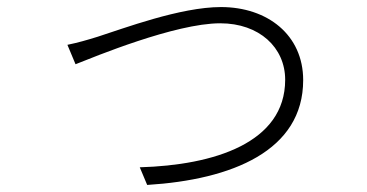

<svg xmlns="http://www.w3.org/2000/svg" viewBox="-20 -512 1040 544"><path d="M171 -385 194 -330C245 -350 476 -446 604 -446C715 -446 788 -377 788 -286C788 -107 586 -44 376 -38L397 12C638 -3 839 -85 839 -285C839 -413 738 -492 606 -492C491 -492 329 -431 257 -408C225 -398 200 -391 171 -385Z"/></svg>

Font: Noto Sans CJK SC Light
Style: Regular
Weight: 300
Designer: Ryoko NISHIZUKA 西塚涼子 (kana, bopomofo & ideographs); Paul D. Hunt (Latin, Greek & Cyrillic); Sandoll Communications 산돌커뮤니
Foundry: Adobe
Version: Version 2.004;hotconv 1.0.118;makeotfexe 2.5.65603